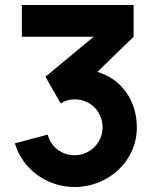

<svg xmlns="http://www.w3.org/2000/svg" viewBox="-20 -740 631 773"><path d="M280 13C416 13 531 -91 531 -227C531 -328 475 -420.5 372 -450.5L518 -592V-720H68V-592H357L163 -431L224 -324C241 -334 260 -340 280 -340C346 -340 393 -289 393 -227C393 -165 342 -115 280 -115C232 -115 186 -145 172 -198L40 -163C71 -56 172 13 280 13Z"/></svg>

Font: Manrope ExtraBold
Style: Regular
Weight: 800
Designer: Mikhail Sharanda
Foundry: Mikhail Sharanda
Version: Version 4.505